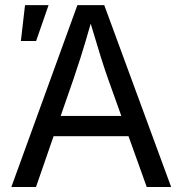

<svg xmlns="http://www.w3.org/2000/svg" viewBox="-20 -748 730 768"><path d="M25.4 0 289.6 -727.5H397L664.6 0H566.9L494.1 -203.1H194.3L124 0ZM222.7 -284.2H465.3L412.6 -431.6Q399.4 -468.3 382.8 -521.2Q366.2 -574.2 342.8 -653.3Q319.8 -572.8 302.7 -519Q285.6 -465.3 273.9 -431.6ZM63.5 -584 80.1 -727.5H174.3L124.5 -584Z"/></svg>

Font: Inter
Style: Regular
Weight: 400
Designer: Rasmus Andersson
Foundry: rsms
Version: Version 4.001;git-9221beed3